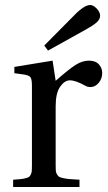

<svg xmlns="http://www.w3.org/2000/svg" viewBox="-20 -743 429 763"><path d="M155.8 -562 274.9 -682.1Q314.5 -723.1 338.9 -723.1Q350.6 -723.1 364.3 -709Q377.9 -694.8 377.9 -680.2Q377.9 -666 363.3 -653.3Q348.6 -640.6 321.8 -626L170.9 -542ZM32.2 0V-28.8Q52.2 -30.3 62.3 -31.2Q72.3 -32.2 82.3 -34.9Q92.3 -37.6 95.9 -40.5Q99.6 -43.5 102.8 -50.5Q106 -57.6 106.4 -65.2Q106.9 -72.8 106.9 -86.9V-401.9Q106.9 -428.2 101.1 -436Q95.2 -443.8 75.2 -446.8L37.1 -452.1V-477.1L189 -502L201.2 -421.9Q253.9 -468.3 280.5 -485.1Q307.1 -502 333 -502Q359.9 -502 373 -487.1Q386.2 -472.2 386.2 -453.1Q386.2 -430.2 372.1 -413.6Q357.9 -397 339.8 -397Q328.1 -397 319.8 -401.9Q280.8 -423.8 257.8 -423.8Q236.8 -423.8 219 -398.4Q201.2 -373 201.2 -320.8V-86.9Q201.2 -72.8 201.7 -65.2Q202.1 -57.6 206.3 -50.5Q210.4 -43.5 214.8 -40.5Q219.2 -37.6 232.2 -34.9Q245.1 -32.2 257.8 -31.2Q270.5 -30.3 295.9 -28.8V0Z"/></svg>

Font: Heuristica
Style: Regular
Weight: 400
Version: Version 1.0.2